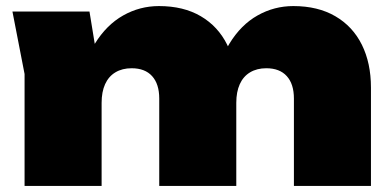

<svg xmlns="http://www.w3.org/2000/svg" viewBox="-20 -613 1284 633"><path d="M21 -575H275L315 -330V0H61V-369ZM504 -593Q585 -593 642 -559.5Q699 -526 729 -465.5Q759 -405 759 -324V0H505V-288Q505 -336 481.5 -362Q458 -388 414 -388Q383 -388 360.5 -374.5Q338 -361 326.5 -335.5Q315 -310 315 -274L240 -312Q254 -406 292.5 -468.5Q331 -531 386 -562Q441 -593 504 -593ZM947 -593Q1028 -593 1085.5 -559.5Q1143 -526 1173 -465.5Q1203 -405 1203 -324V0H949V-288Q949 -336 925.5 -362Q902 -388 858 -388Q827 -388 804.5 -374.5Q782 -361 770.5 -335.5Q759 -310 759 -274L684 -312Q698 -406 736 -468.5Q774 -531 829 -562Q884 -593 947 -593Z"/></svg>

Font: Unbounded Black
Style: Regular
Weight: 900
Designer: Luke Prowse, Jean-Baptiste Morizot, Fátima Lázaro, Florian Runge
Foundry: NaN
Version: Version 1.701;gftools[0.9.28.dev5+ged2979d]